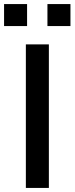

<svg xmlns="http://www.w3.org/2000/svg" viewBox="-26 -923 366 943"><path d="M101 0V-705H214V0ZM207 -795V-903H320V-795ZM-6 -795V-903H107V-795Z"/></svg>

Font: Nunito Sans 10pt SemiExpanded SemiBold
Style: Regular
Weight: 600
Width: 6
Designer: Vernon Adams
Foundry: Vernon Adams
Version: Version 3.101;gftools[0.9.27]